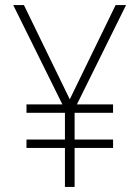

<svg xmlns="http://www.w3.org/2000/svg" viewBox="-20 -734 548 754"><path d="M254 -344 434 -714H475L282 -324H424V-291H273V-186H424V-153H273V0H235V-153H84V-186H235V-291H84V-324H225L32 -714H74Z"/></svg>

Font: Noto Sans Telugu SemiCondensed ExtraLight
Style: Regular
Weight: 200
Width: 4
Designer: Jelle Bosma - Monotype Design Team
Foundry: Monotype Imaging Inc.
Version: Version 2.005; ttfautohint (v1.8.4.7-5d5b)